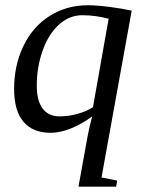

<svg xmlns="http://www.w3.org/2000/svg" viewBox="-20 -491 540 724"><path d="M204.6 -52.2Q239.7 -52.2 273.7 -62Q307.6 -71.8 330.6 -86.9L389.6 -420.4Q339.8 -433.6 290 -433.6Q241.7 -433.6 202.4 -398.2Q163.1 -362.8 140.9 -300.5Q118.7 -238.3 118.7 -167.5Q118.7 -110.8 140.9 -81.5Q163.1 -52.2 204.6 -52.2ZM327.6 -52.2Q290 -23.9 248.5 -7.1Q207 9.8 170.9 9.8Q104 9.8 68.6 -31.7Q33.2 -73.2 33.2 -155.3Q33.2 -244.6 68.4 -317.6Q103.5 -390.6 167.2 -430.9Q231 -471.2 311.5 -471.2Q345.7 -471.2 395.8 -464.6Q445.8 -458 476.6 -450.7L362.8 178.2L421.9 189.9L418 212.9H275.9L309.6 26.9Q317.4 -15.6 327.6 -52.2Z"/></svg>

Font: Liberation Serif
Style: Italic
Weight: 400
Italic angle: -16.333°
Designer: Steve Matteson
Foundry: Ascender Corporation
Version: Version 2.1.5